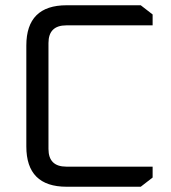

<svg xmlns="http://www.w3.org/2000/svg" viewBox="-20 -710 650 730"><path d="M80.1 -153.2V-536.8Q80.1 -690 233.3 -690H515.1L560.3 -655V-613.6H232.3Q164.3 -613.6 164.3 -546.2V-143.8Q164.3 -76.4 232.3 -76.4H560.3V-35L515.1 0H233.3Q80.1 0 80.1 -153.2Z"/></svg>

Font: Oxanium ExtraLight
Style: Regular
Weight: 200
Designer: Severin Meyer
Version: Version 2.000